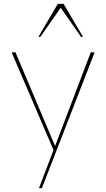

<svg xmlns="http://www.w3.org/2000/svg" viewBox="-20 -770 548 990"><path d="M60 -500H40L256 4L181 200H196L468 -500H448L264 -17ZM178 -580H188L293 -730L398 -580H408L308 -750H278Z"/></svg>

Font: Perun Thin
Style: Regular
Weight: 100
Foundry: Copyright (c) Stefan Peev, Context Ltd, 2016
Version: Version 1.089